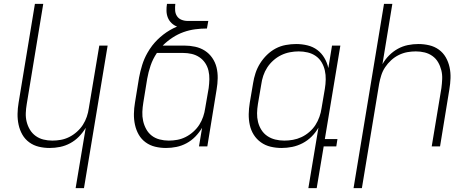

<svg xmlns="http://www.w3.org/2000/svg" viewBox="-20 -755 2440 990"><path d="M370 215 422 -96Q407 -71 387 -50.5Q367 -30 342 -16.5Q317 -3 290 2.5Q263 8 236 8Q207 8 180 1.5Q153 -5 131 -21Q109 -37 95.5 -60.5Q82 -84 76 -111.5Q70 -139 70.5 -168Q71 -197 76 -226L160 -735H203L118 -219Q114 -196 113 -172.5Q112 -149 117.5 -127Q123 -105 134.5 -86Q146 -67 164 -54Q182 -41 204 -35.5Q226 -30 250 -30Q272 -30 294 -34Q316 -38 337 -48.5Q358 -59 376.5 -75.5Q395 -92 407.5 -111.5Q420 -131 427.5 -153Q435 -175 438 -197L492 -520H535L413 215Z M836 8Q807 8 780 1.5Q753 -5 731 -21Q709 -37 695.5 -60.5Q682 -84 676 -111.5Q670 -139 670.5 -168Q671 -197 676 -226L697 -355Q703 -387 713 -419.5Q723 -452 740 -482Q745 -491 751.5 -501Q758 -511 765 -520Q790 -552 822.5 -577Q855 -602 893 -618Q877 -624 864.5 -636Q852 -648 845.5 -664Q839 -680 838.5 -698.5Q838 -717 841 -735H884Q882 -718 883 -701.5Q884 -685 892.5 -672Q901 -659 916 -653Q931 -647 948 -647H1054L1047 -608Q1017 -608 986.5 -604Q956 -600 926.5 -589.5Q897 -579 869.5 -561Q842 -543 819 -520H930Q959 -520 986.5 -514Q1014 -508 1036.5 -493.5Q1059 -479 1074.5 -456.5Q1090 -434 1096.5 -407.5Q1103 -381 1102.5 -352Q1102 -323 1097 -294L1049 0H1006L1022 -96Q1007 -71 987 -50.5Q967 -30 942 -16.5Q917 -3 890 2.5Q863 8 836 8ZM850 -30Q872 -30 894 -34Q916 -38 937 -48.5Q958 -59 976.5 -75.5Q995 -92 1007.5 -111.5Q1020 -131 1027.5 -153Q1035 -175 1038 -197L1056 -301Q1059 -324 1059.5 -346.5Q1060 -369 1055 -390.5Q1050 -412 1038 -430Q1026 -448 1008 -460Q990 -472 968.5 -477Q947 -482 924 -482H789Q768 -451 756.5 -417Q745 -383 739 -349L719 -226Q715 -202 714 -178Q713 -154 718 -131.5Q723 -109 734 -89Q745 -69 762.5 -55.5Q780 -42 803 -36Q826 -30 850 -30Z M1446 -30Q1468 -30 1490.5 -34Q1513 -38 1534.5 -48Q1556 -58 1575 -74.5Q1594 -91 1606.5 -110.5Q1619 -130 1627 -152.5Q1635 -175 1638 -197L1655 -297Q1659 -321 1659.5 -345Q1660 -369 1655 -391.5Q1650 -414 1638.5 -433.5Q1627 -453 1608.5 -466Q1590 -479 1567 -484.5Q1544 -490 1520 -490Q1498 -490 1474.5 -485.5Q1451 -481 1429.5 -470.5Q1408 -460 1389.5 -443.5Q1371 -427 1358 -407Q1345 -387 1337.5 -364.5Q1330 -342 1327 -319L1310 -219Q1306 -195 1305.5 -171.5Q1305 -148 1310.5 -126Q1316 -104 1328 -85Q1340 -66 1358.5 -53.5Q1377 -41 1399.5 -35.5Q1422 -30 1446 -30ZM1570 215 1622 -97Q1608 -72 1587 -51Q1566 -30 1540 -16.5Q1514 -3 1486.5 2.5Q1459 8 1432 8Q1403 8 1375.5 1.5Q1348 -5 1325.5 -21Q1303 -37 1288.5 -60Q1274 -83 1268 -110.5Q1262 -138 1262.5 -167Q1263 -196 1268 -226L1285 -326Q1289 -352 1297.5 -378Q1306 -404 1321 -428Q1336 -452 1356.5 -472Q1377 -492 1401.5 -505Q1426 -518 1453.5 -523Q1481 -528 1507 -528Q1537 -528 1565.5 -521Q1594 -514 1616 -497.5Q1638 -481 1652.5 -456.5Q1667 -432 1673 -404L1692 -520H1735L1655 -38H1720L1714 0H1649L1613 215Z M1803 215 1960 -735H2003L1952 -424Q1966 -449 1986.5 -469.5Q2007 -490 2031.5 -503.5Q2056 -517 2083 -522.5Q2110 -528 2137 -528Q2166 -528 2193.5 -521.5Q2221 -515 2243 -499Q2265 -483 2278.5 -459.5Q2292 -436 2298 -408.5Q2304 -381 2303 -352Q2302 -323 2297 -294L2249 0H2206L2256 -301Q2259 -324 2260 -347.5Q2261 -371 2255.5 -393Q2250 -415 2239 -434Q2228 -453 2210 -466Q2192 -479 2170 -484.5Q2148 -490 2124 -490Q2102 -490 2080 -486Q2058 -482 2036.5 -471.5Q2015 -461 1997 -444.5Q1979 -428 1966 -408.5Q1953 -389 1946 -367Q1939 -345 1935 -323L1846 215Z"/></svg>

Font: Iosevka XLt Ex Obl
Style: Regular
Weight: 200
Width: 7
Italic angle: -9°
Monospace: yes
Designer: Belleve Invis
Foundry: Belleve Invis
Version: Version 32.5.0; ttfautohint (v1.8.4)